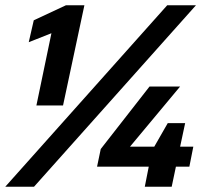

<svg xmlns="http://www.w3.org/2000/svg" viewBox="-36 -708 797 728"><path d="M102 -308 159 -582 73 -548 92 -631 214 -688H284L203 -308ZM-16 0 598 -688H707L93 0ZM513 0 528 -76H332L346 -143L531 -380H647L457 -152H549L600 -241H666L647 -152H697L682 -76H631L615 0Z"/></svg>

Font: Saira SemiExpanded
Style: Bold Italic
Weight: 700
Width: 6
Italic angle: -12°
Designer: Hector Gatti with collaboration of the Omnibus-Type team
Foundry: Omnibus-Type
Version: Version 1.101